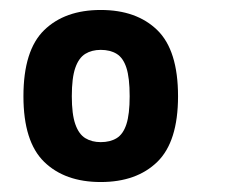

<svg xmlns="http://www.w3.org/2000/svg" viewBox="-20 -782 455 385"><path d="M182 -417Q110 -417 68.5 -457.5Q27 -498 27 -589Q27 -681 68.5 -721.5Q110 -762 182 -762Q254 -762 295.5 -721.5Q337 -681 337 -589Q337 -498 295.5 -457.5Q254 -417 182 -417ZM182 -497Q201 -497 214 -505Q227 -513 233.5 -533Q240 -553 240 -589Q240 -626 233.5 -646Q227 -666 214 -674Q201 -682 182 -682Q164 -682 151 -674Q138 -666 131 -646Q124 -626 124 -589Q124 -553 131 -533Q138 -513 151 -505Q164 -497 182 -497Z"/></svg>

Font: Madimi One
Style: Regular
Weight: 400
Designer: Taurai Valerie Mtake, Mirko Velimirovic
Foundry: TaVaTake
Version: Version 1.000; ttfautohint (v1.8.4.7-5d5b)